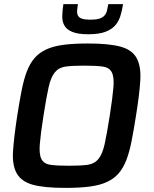

<svg xmlns="http://www.w3.org/2000/svg" viewBox="-20 -908 749 936"><path d="M39 0ZM299 8Q195 8 139.5 -7.5Q84 -23 61.5 -63Q39 -103 43.5 -171Q48 -239 64 -344Q75 -414 85.5 -467.5Q96 -521 111 -560Q126 -599 148.5 -625Q171 -651 205.5 -667Q240 -683 289.5 -689.5Q339 -696 408 -696Q512 -696 568 -680.5Q624 -665 646 -625Q668 -585 664 -517Q660 -449 643 -344Q632 -274 621.5 -220.5Q611 -167 596 -128Q581 -89 558.5 -63Q536 -37 501.5 -21Q467 -5 417.5 1.5Q368 8 299 8ZM316 -100Q374 -100 407 -104.5Q440 -109 459.5 -132.5Q479 -156 490 -205Q501 -254 515 -344Q529 -434 533 -483Q537 -532 525 -555.5Q513 -579 481 -583.5Q449 -588 391 -588Q333 -588 300 -583.5Q267 -579 247.5 -555.5Q228 -532 217 -483Q206 -434 192 -344Q178 -254 174 -205Q170 -156 182 -132.5Q194 -109 226 -104.5Q258 -100 316 -100ZM283 -741ZM580 -888Q575 -856 566.5 -829Q558 -802 540 -782.5Q522 -763 491 -752Q460 -741 410 -741Q361 -741 333.5 -752Q306 -763 294.5 -782.5Q283 -802 283.5 -829Q284 -856 289 -888H360Q357 -870 356 -856Q355 -842 360 -832Q365 -822 379.5 -817Q394 -812 421 -812Q448 -812 464 -817Q480 -822 489 -832Q498 -842 501.5 -856Q505 -870 508 -888Z"/></svg>

Font: Azeri Sans SemiBold
Style: Italic
Weight: 600
Designer: Hector Gatti & Omnibus-Type (original fonts) / Cristiano Sobral (main changes and remastering)
Foundry: Omnibus-Type
Version: Version 0.07;August 21, 2020;FontCreator 13.0.0.2681 64-bit;